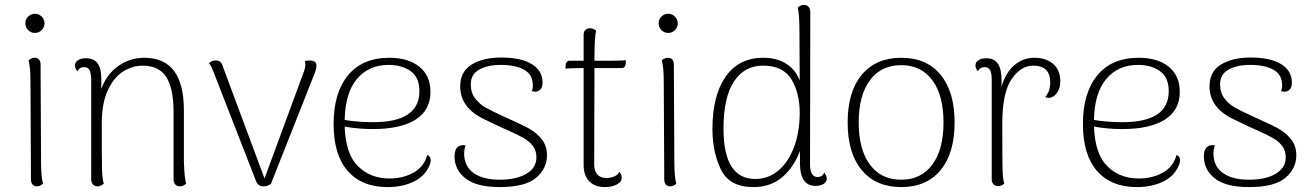

<svg xmlns="http://www.w3.org/2000/svg" viewBox="-20 -749 5336 781"><path d="M83 -654Q83 -670 94.5 -681.5Q106 -693 122 -693Q138 -693 149.5 -681.5Q161 -670 161 -654Q161 -638 149.5 -626.5Q138 -615 122 -615Q106 -615 94.5 -626.5Q83 -638 83 -654ZM155 -2Q144 9 130 9Q119 9 112.5 1.5Q106 -6 106 -19L104 -412Q104 -477 96 -504Q109 -514 121 -514Q132 -514 138.5 -507Q145 -500 145 -487L147 -94Q147 -27 155 -2Z M737 -2Q726 9 712 9Q700 9 693 1.5Q686 -6 686 -19V-299Q685 -392 655.5 -437Q626 -482 559 -482Q521 -482 483 -459.5Q445 -437 419.5 -384Q394 -331 394 -246Q394 -101 395 -61Q396 -21 402 -2Q391 9 377 9Q365 9 358 1Q351 -7 351 -20V-426Q350 -454 343.5 -465Q337 -476 322 -476Q303 -476 295 -459Q285 -470 285 -483Q285 -496 297 -504Q309 -512 329 -512Q362 -512 377 -491.5Q392 -471 392 -428V-387Q413 -446 460.5 -480Q508 -514 567 -514Q728 -514 728 -301V-94Q730 -25 737 -2Z M1267 -481Q1267 -469 1260 -451L1082 -1Q1068 9 1052 9Q1030 9 1022 -11L848 -458Q845 -466 840 -476.5Q835 -487 830 -492Q841 -503 857 -503Q878 -503 884 -485L1056 -23L1217 -460Q1222 -475 1222 -484Q1222 -496 1220 -500Q1226 -503 1240 -503Q1254 -503 1261 -497Q1268 -491 1267 -481Z M1732 -98Q1732 -86 1726 -74Q1708 -32 1662.5 -10Q1617 12 1556 12Q1452 12 1394.5 -53.5Q1337 -119 1337 -245Q1337 -371 1395.5 -442.5Q1454 -514 1564 -514Q1641 -514 1686 -477.5Q1731 -441 1731 -375Q1731 -301 1670.5 -262.5Q1610 -224 1496 -224Q1439 -224 1382 -234Q1386 -122 1436.5 -72.5Q1487 -23 1564 -23Q1620 -23 1662.5 -47Q1705 -71 1718 -119Q1732 -112 1732 -98ZM1382 -261Q1436 -252 1498 -252Q1686 -252 1686 -378Q1686 -435 1650 -460Q1614 -485 1561 -485Q1480 -485 1432 -428Q1384 -371 1382 -261Z M1829 -113Q1829 -164 1874 -158Q1868 -142 1868 -123Q1869 -71 1907.5 -44.5Q1946 -18 2012 -18Q2080 -18 2121 -42Q2162 -66 2162 -109Q2162 -137 2147 -156Q2132 -175 2110 -187.5Q2088 -200 2048 -218Q2020 -230 2006 -237Q1997 -241 1948.5 -264.5Q1900 -288 1876 -321Q1852 -354 1852 -398Q1852 -458 1898.5 -486.5Q1945 -515 2019 -515Q2100 -515 2143.5 -488Q2187 -461 2187 -413Q2187 -386 2168 -378Q2162 -376 2157 -376Q2153 -376 2143 -378Q2149 -392 2147 -407Q2146 -446 2111.5 -465.5Q2077 -485 2016 -485Q1964 -485 1929.5 -466Q1895 -447 1895 -406Q1895 -372 1912.5 -349Q1930 -326 1953.5 -312.5Q1977 -299 2029 -275L2062 -260Q2110 -239 2138 -222.5Q2166 -206 2185.5 -180Q2205 -154 2205 -117Q2205 -64 2161 -26Q2117 12 2012 12Q1919 12 1874 -23Q1829 -58 1829 -113Z M2526 -504 2525 -488Q2524 -481 2520 -476.5Q2516 -472 2511 -472H2398V-428L2397 -80Q2397 -54 2409.5 -39.5Q2422 -25 2447 -25Q2464 -25 2479 -31.5Q2494 -38 2499 -50Q2509 -39 2509 -27Q2509 -9 2489 1.5Q2469 12 2440 12Q2400 12 2377 -11.5Q2354 -35 2354 -78V-472H2340Q2306 -472 2280 -470L2281 -486Q2282 -493 2286 -497.5Q2290 -502 2295 -502H2354V-607Q2354 -620 2361 -627Q2368 -634 2380 -634Q2393 -634 2405 -624Q2398 -602 2398 -502H2466Q2506 -502 2526 -504Z M2659 -654Q2659 -670 2670.5 -681.5Q2682 -693 2698 -693Q2714 -693 2725.5 -681.5Q2737 -670 2737 -654Q2737 -638 2725.5 -626.5Q2714 -615 2698 -615Q2682 -615 2670.5 -626.5Q2659 -638 2659 -654ZM2731 -2Q2720 9 2706 9Q2695 9 2688.5 1.5Q2682 -6 2682 -19L2680 -412Q2680 -477 2672 -504Q2685 -514 2697 -514Q2708 -514 2714.5 -507Q2721 -500 2721 -487L2723 -94Q2723 -27 2731 -2Z M3343 -22Q3343 -9 3330.5 -1Q3318 7 3297 7Q3234 7 3234 -85V-135Q3209 -68 3161.5 -28Q3114 12 3045 12Q2947 12 2912.5 -59.5Q2878 -131 2878 -224Q2878 -360 2931.5 -437Q2985 -514 3085 -514Q3140 -514 3178.5 -489.5Q3217 -465 3233 -421L3232 -615Q3232 -693 3225 -718Q3236 -729 3250 -729Q3262 -729 3269 -721.5Q3276 -714 3276 -701L3275 -80Q3275 -29 3306 -29Q3325 -29 3333 -47Q3343 -34 3343 -22ZM3233 -290Q3233 -370 3199.5 -426Q3166 -482 3083 -482Q3008 -482 2965.5 -417.5Q2923 -353 2923 -226Q2923 -21 3052 -21Q3106 -21 3147 -56Q3188 -91 3210.5 -152.5Q3233 -214 3233 -290Z M3428 -251Q3428 -376 3485.5 -445Q3543 -514 3646 -514Q3749 -514 3806 -445Q3863 -376 3863 -251Q3863 -126 3806 -57Q3749 12 3646 12Q3543 12 3485.5 -57Q3428 -126 3428 -251ZM3818 -251Q3818 -361 3772.5 -422.5Q3727 -484 3646 -484Q3564 -484 3518.5 -422.5Q3473 -361 3473 -251Q3473 -141 3518.5 -79.5Q3564 -18 3646 -18Q3727 -18 3772.5 -79.5Q3818 -141 3818 -251Z M4293 -418Q4293 -390 4279.5 -371.5Q4266 -353 4250 -351H4246Q4237 -351 4232 -354Q4244 -370 4248 -383.5Q4252 -397 4252 -414Q4252 -482 4183 -482Q4132 -482 4094.5 -426.5Q4057 -371 4057 -246Q4057 -102 4058 -62Q4059 -22 4065 -2Q4055 8 4039 8Q4028 8 4021 0.5Q4014 -7 4014 -20V-426Q4014 -453 4007 -464.5Q4000 -476 3985 -476Q3966 -476 3958 -459Q3948 -470 3948 -483Q3948 -496 3960 -504Q3972 -512 3992 -512Q4024 -512 4039 -490Q4054 -468 4054 -423V-396Q4070 -453 4105.5 -483.5Q4141 -514 4188 -514Q4235 -514 4264 -489Q4293 -464 4293 -418Z M4780 -98Q4780 -86 4774 -74Q4756 -32 4710.5 -10Q4665 12 4604 12Q4500 12 4442.5 -53.5Q4385 -119 4385 -245Q4385 -371 4443.5 -442.5Q4502 -514 4612 -514Q4689 -514 4734 -477.5Q4779 -441 4779 -375Q4779 -301 4718.5 -262.5Q4658 -224 4544 -224Q4487 -224 4430 -234Q4434 -122 4484.5 -72.5Q4535 -23 4612 -23Q4668 -23 4710.5 -47Q4753 -71 4766 -119Q4780 -112 4780 -98ZM4430 -261Q4484 -252 4546 -252Q4734 -252 4734 -378Q4734 -435 4698 -460Q4662 -485 4609 -485Q4528 -485 4480 -428Q4432 -371 4430 -261Z M4877 -113Q4877 -164 4922 -158Q4916 -142 4916 -123Q4917 -71 4955.5 -44.5Q4994 -18 5060 -18Q5128 -18 5169 -42Q5210 -66 5210 -109Q5210 -137 5195 -156Q5180 -175 5158 -187.5Q5136 -200 5096 -218Q5068 -230 5054 -237Q5045 -241 4996.5 -264.5Q4948 -288 4924 -321Q4900 -354 4900 -398Q4900 -458 4946.5 -486.5Q4993 -515 5067 -515Q5148 -515 5191.5 -488Q5235 -461 5235 -413Q5235 -386 5216 -378Q5210 -376 5205 -376Q5201 -376 5191 -378Q5197 -392 5195 -407Q5194 -446 5159.5 -465.5Q5125 -485 5064 -485Q5012 -485 4977.5 -466Q4943 -447 4943 -406Q4943 -372 4960.5 -349Q4978 -326 5001.5 -312.5Q5025 -299 5077 -275L5110 -260Q5158 -239 5186 -222.5Q5214 -206 5233.5 -180Q5253 -154 5253 -117Q5253 -64 5209 -26Q5165 12 5060 12Q4967 12 4922 -23Q4877 -58 4877 -113Z"/></svg>

Font: Arima Madurai ExtraLight
Style: Regular
Weight: 275
Designer: Joana Correia and Natanael Gama
Foundry: NDISCOVER
Version: Version 1.020